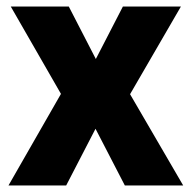

<svg xmlns="http://www.w3.org/2000/svg" viewBox="-20 -569 588 589"><path d="M167 -281 13 -549H191L274 -388L357 -549H535L379 -280L542 0H363L273 -174L183 0H6Z"/></svg>

Font: Noto Sans SemiCondensed ExtraBold
Style: Regular
Weight: 800
Width: 4
Designer: Monotype Design Team
Foundry: Monotype Imaging Inc.
Version: Version 2.013; ttfautohint (v1.8.4.7-5d5b)